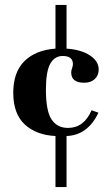

<svg xmlns="http://www.w3.org/2000/svg" viewBox="-20 -667 454 782"><path d="M206 95V-113Q127 -117 80.5 -160.5Q34 -204 34 -289Q34 -373 79.5 -418Q125 -463 206 -469V-647H251V-469Q310 -465 346 -441.5Q382 -418 382 -384Q382 -360 366 -345Q350 -330 323 -330Q270 -330 270 -372Q270 -381 274 -390Q277 -400 277 -406Q277 -439 235 -439Q203 -439 185 -408Q167 -376 167 -301Q167 -215 190 -180.5Q213 -146 257 -146Q322 -146 353 -218L381 -208Q337 -116 251 -113V95Z"/></svg>

Font: UnnaBold
Style: Bold
Weight: 700
Designer: Jorge de Buen Unna
Foundry: Omnibus-Type
Version: Version 2.008;hotconv 1.0.109;makeotfexe 2.5.65596